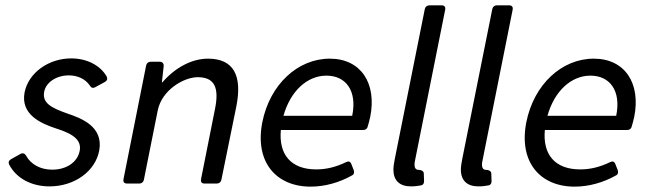

<svg xmlns="http://www.w3.org/2000/svg" viewBox="-20 -696 2468 728"><path d="M168 10.7C261.7 10.7 341.8 -45.9 356.4 -126C372.1 -215.8 290 -247.1 235.4 -265.6C173.8 -287.1 139.6 -305.7 147.5 -347.7C153.3 -381.8 191.4 -410.2 241.2 -410.2C274.4 -410.2 303.7 -396.5 320.3 -372.1C325.2 -363.3 332 -360.4 340.8 -365.2L377 -384.8C385.7 -389.6 388.7 -396.5 384.8 -405.3C361.3 -447.3 310.5 -474.6 250 -474.6C164.1 -474.6 87.9 -419.9 73.2 -345.7C57.6 -262.7 132.8 -228.5 192.4 -209C229.5 -196.3 293 -176.8 282.2 -124C273.4 -80.1 231.4 -52.7 177.7 -52.7C132.8 -52.7 96.7 -73.2 79.1 -105.5C74.2 -114.3 66.4 -117.2 57.6 -112.3L22.5 -92.8C13.7 -87.9 10.7 -81.1 14.6 -72.3C42 -19.5 99.6 10.7 168 10.7Z M768.6 -473.6C708 -473.6 644.5 -440.4 595.7 -383.8H593.8L600.6 -445.3C601.6 -455.1 595.7 -461.9 585.9 -461.9H551.8C543 -461.9 536.1 -457 534.2 -448.2L448.2 -16.6C446.3 -5.9 451.2 0 461.9 0H507.8C516.6 0 523.4 -4.9 525.4 -13.7L578.1 -277.3C593.8 -355.5 677.7 -403.3 729.5 -403.3C792 -403.3 812.5 -366.2 794.9 -281.2L742.2 -16.6C740.2 -5.9 745.1 0 755.9 0H801.8C810.5 0 817.4 -4.9 819.3 -13.7L876 -292C899.4 -409.2 866.2 -473.6 768.6 -473.6Z M1230.5 -473.6C1108.4 -473.6 1002.9 -375 974.6 -232.4C945.3 -83 1025.4 11.7 1158.2 11.7C1214.8 11.7 1270.5 -5.9 1313.5 -30.3C1322.3 -34.2 1324.2 -42 1321.3 -50.8L1312.5 -73.2C1308.6 -84 1301.8 -85.9 1292 -81.1C1251 -61.5 1215.8 -53.7 1178.7 -53.7C1085 -53.7 1036.1 -108.4 1044.9 -203.1H1356.4C1365.2 -203.1 1372.1 -207 1374 -215.8C1377.9 -227.5 1380.9 -240.2 1383.8 -252.9C1409.2 -379.9 1348.6 -473.6 1230.5 -473.6ZM1315.4 -256.8H1054.7C1081.1 -350.6 1144.5 -409.2 1217.8 -409.2C1291 -409.2 1335 -352.5 1315.4 -256.8Z M1538.1 10.7C1553.7 10.7 1566.4 8.8 1577.1 6.8C1585 4.9 1587.9 -1 1587.9 -9.8L1586.9 -38.1C1586.9 -49.8 1572.3 -51.8 1569.3 -51.8C1569.3 -51.8 1568.4 -51.8 1568.4 -51.8C1557.6 -51.8 1551.8 -57.6 1551.8 -71.3C1551.8 -75.2 1551.8 -81.1 1553.7 -87.9L1668 -659.2C1669.9 -669.9 1665 -675.8 1654.3 -675.8H1608.4C1599.6 -675.8 1592.8 -670.9 1590.8 -662.1L1476.6 -91.8C1473.6 -76.2 1471.7 -63.5 1471.7 -52.7C1471.7 -11.7 1495.1 10.7 1538.1 10.7Z M1793.9 10.7C1809.6 10.7 1822.3 8.8 1833 6.8C1840.8 4.9 1843.8 -1 1843.8 -9.8L1842.8 -38.1C1842.8 -49.8 1828.1 -51.8 1825.2 -51.8C1825.2 -51.8 1824.2 -51.8 1824.2 -51.8C1813.5 -51.8 1807.6 -57.6 1807.6 -71.3C1807.6 -75.2 1807.6 -81.1 1809.6 -87.9L1923.8 -659.2C1925.8 -669.9 1920.9 -675.8 1910.2 -675.8H1864.3C1855.5 -675.8 1848.6 -670.9 1846.7 -662.1L1732.4 -91.8C1729.5 -76.2 1727.5 -63.5 1727.5 -52.7C1727.5 -11.7 1751 10.7 1793.9 10.7Z M2231.4 -473.6C2109.4 -473.6 2003.9 -375 1975.6 -232.4C1946.3 -83 2026.4 11.7 2159.2 11.7C2215.8 11.7 2271.5 -5.9 2314.5 -30.3C2323.2 -34.2 2325.2 -42 2322.3 -50.8L2313.5 -73.2C2309.6 -84 2302.7 -85.9 2293 -81.1C2252 -61.5 2216.8 -53.7 2179.7 -53.7C2085.9 -53.7 2037.1 -108.4 2045.9 -203.1H2357.4C2366.2 -203.1 2373 -207 2375 -215.8C2378.9 -227.5 2381.8 -240.2 2384.8 -252.9C2410.2 -379.9 2349.6 -473.6 2231.4 -473.6ZM2316.4 -256.8H2055.7C2082 -350.6 2145.5 -409.2 2218.8 -409.2C2292 -409.2 2335.9 -352.5 2316.4 -256.8Z"/></svg>

Font: Ed Sans Neue
Style: Italic
Weight: 400
Italic angle: -11°
Designer: Stephen Hutchings
Version: Version 1.004;PS 001.004;hotconv 1.0.88;makeotf.lib2.5.64775